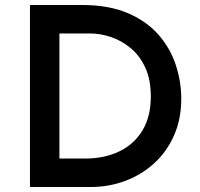

<svg xmlns="http://www.w3.org/2000/svg" viewBox="-20 -749 801 769"><path d="M100 0V-729H308Q417 -729 493 -696Q569 -663 616 -608.5Q663 -554 684.5 -487.5Q706 -421 706 -354Q706 -272 677 -206.5Q648 -141 597.5 -95Q547 -49 481.5 -24.5Q416 0 343 0ZM218 -114H321Q398 -114 457.5 -142.5Q517 -171 550.5 -226.5Q584 -282 584 -362Q584 -431 561.5 -479Q539 -527 502.5 -557Q466 -587 423.5 -601Q381 -615 341 -615H218Z"/></svg>

Font: Reem Kufi Medium
Style: Regular
Weight: 500
Designer: Khaled Hosny
Version: Version 1.001